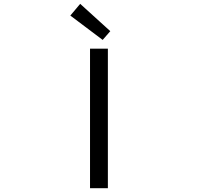

<svg xmlns="http://www.w3.org/2000/svg" viewBox="-20 -989 1040 1009"><path d="M453.1 0V-733.4H546.9V0ZM519.5 -779.3 349.6 -907.2 401.4 -968.8 559.6 -825.2Z"/></svg>

Font: GenEi Gothic M Regular
Style: Regular
Weight: 400
Designer: o_tamon (Modified); [Source Han Sans]
Ryoko NISHIZUKA  (kana & ideographs); Paul D. Hunt (Latin, Greek & Cyrillic); Wenl
Version: Version 1.1a;Original Version 1.004